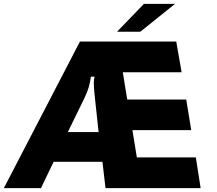

<svg xmlns="http://www.w3.org/2000/svg" viewBox="-76 -979 1130 999"><path d="M137 0H-56L340 -763H841L869 -603H563L586 -461H893L919 -302H613L636 -160H943L968 0H473L457 -137H203ZM277 -292H437L417 -478Q412 -525 412 -546Q412 -564 416 -580H397Q393 -551 386 -526Q379 -501 362 -466ZM654 -814H533L673 -959H835Z"/></svg>

Font: Open Sauce Sans Black Italic
Style: Regular
Weight: 900
Italic angle: -10°
Designer: Alfredo Marco Pradil
Foundry: Creative Sauce Fz LLC
Version: Version 1.477